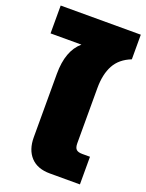

<svg xmlns="http://www.w3.org/2000/svg" viewBox="-167 -823 682 894"><g transform="rotate(20 173.5 -376.0)"><path d="M67 -133V-447Q67 -562 128 -614H-25V-752H372V-630Q316 -608 291.5 -563Q267 -518 267 -449V-176Q267 -154 276 -145.5Q285 -137 306 -137H344V0H195Q133 0 100 -35.5Q67 -71 67 -133Z"/></g></svg>

Font: Prompt ExtraBold
Style: Regular
Weight: 800
Designer: Katatrad Team
Foundry: CadsonDemak
Version: Version 1.000